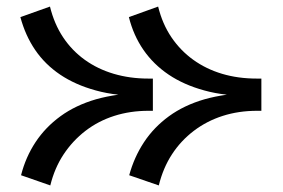

<svg xmlns="http://www.w3.org/2000/svg" viewBox="-20 -531 861 584"><path d="M133 33 44 2Q58 -53 88 -98.5Q118 -144 164 -177.5Q210 -211 272 -229Q304 -238 340 -243Q303 -247 271 -256Q209 -273 163 -304Q117 -335 87 -379Q57 -423 42 -479L132 -511Q145 -458 172 -417.5Q199 -377 238 -349Q277 -321 326 -306.5Q375 -292 431 -292H445V-194H432Q376 -194 327.5 -178.5Q279 -163 240 -133Q201 -103 173.5 -61.5Q146 -20 133 33ZM463 33 373 2Q388 -53 418 -98.5Q448 -144 494 -177.5Q540 -211 602 -229Q634 -238 670 -243Q633 -247 601 -256Q539 -273 493 -304Q447 -335 416.5 -379Q386 -423 372 -479L461 -511Q474 -458 501.5 -417.5Q529 -377 568 -349Q607 -321 655.5 -306.5Q704 -292 761 -292H775V-194H762Q706 -194 657.5 -178.5Q609 -163 569.5 -133Q530 -103 503 -61.5Q476 -20 463 33Z"/></svg>

Font: BioRhyme ExtraBold SemiBold
Style: Regular
Weight: 600
Version: Version 1.600;gftools[0.9.33]